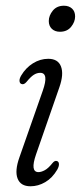

<svg xmlns="http://www.w3.org/2000/svg" viewBox="-20 -643 282 671"><path d="M189.5 -532Q172 -532 161.2 -542.2Q150.5 -552.5 150.5 -569.5Q150.5 -588.5 164.5 -605.8Q178.5 -623 203.5 -623Q221 -623 231.8 -613Q242.5 -603 242.5 -585.5Q242.5 -566.5 228.5 -549.2Q214.5 -532 189.5 -532ZM106 -103.5Q84.5 -41.5 114.5 -41.5Q124 -41.5 136.2 -48Q148.5 -54.5 162.5 -72Q171.5 -83.5 179.5 -80Q185.5 -78 186 -69.8Q186.5 -61.5 180 -50Q163 -21 138.2 -6.5Q113.5 8 86.5 8Q52 8 41.5 -19Q31 -46 48 -93.5L129.5 -326Q151.5 -388.5 120.5 -388.5Q109 -388.5 98 -381.5Q87 -374.5 72 -356Q63 -346 55 -349.5Q49 -351.5 48.2 -359.8Q47.5 -368 54 -379Q70 -406 95.2 -421.8Q120.5 -437.5 148.5 -437.5Q183 -437.5 193.2 -410.5Q203.5 -383.5 187.5 -338Z"/></svg>

Font: Fraunces 144pt S100 Light
Style: Italic
Weight: 300
Italic angle: -16°
Version: Version 1.000; ttfautohint (v1.8.3)